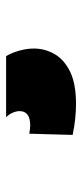

<svg xmlns="http://www.w3.org/2000/svg" viewBox="160 -209 269 629"><g transform="rotate(-90 294.5 105.5)"><path d="M171 67Q177 68 185 69Q193 70 198 70Q245 70 245 35Q245 25 240 13Q235 1 225 -9H425Q436 9 443 34Q450 59 450 82Q450 118 432 149.5Q414 181 374.5 200.5Q335 220 268 220Q246 220 221 217.5Q196 215 167 209Z"/></g></svg>

Font: Georama Expanded Black
Style: Regular
Weight: 900
Width: 7
Designer: Jean-Baptiste Levee
Foundry: Production Type
Version: Version 1.000